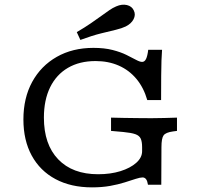

<svg xmlns="http://www.w3.org/2000/svg" viewBox="-20 -786 858 817"><path d="M371.5 11.3Q281.8 11.3 216.1 -23.9Q150.5 -59 115 -124Q79.6 -188.9 79.6 -277.8Q79.6 -368.9 116.9 -437.4Q154.3 -505.8 221.5 -544Q288.6 -582.3 377.5 -582.3Q424 -582.3 458.7 -573.4Q493.4 -564.5 517.9 -552.4Q542.4 -540.3 558.7 -531.5Q575 -522.6 584.8 -522.6Q595.3 -522.6 601.4 -535.1Q607.5 -547.5 610.7 -574.2H669.6Q668 -553.5 667.1 -528.3Q666.3 -503.1 665.9 -463.8Q665.5 -424.5 665.5 -360.1H606.7Q591.4 -413.3 560.4 -450.4Q529.4 -487.5 485.5 -506.8Q441.5 -526.2 386.6 -526.2Q318.4 -526.2 269 -497.3Q219.7 -468.5 193.2 -414.4Q166.8 -360.2 166.8 -285.5Q166.8 -171.4 227.7 -108Q288.5 -44.6 397.7 -44.6Q450.5 -44.6 492.5 -57.7Q534.6 -70.9 559.6 -93.1Q584.7 -115.3 584.7 -142.7V-159.7Q584.7 -183.2 578.8 -196.1Q572.8 -209.1 555.7 -215.1Q538.6 -221.1 505.1 -224.3L452.5 -229V-285.5Q476.5 -284.7 505.5 -284.3Q534.6 -283.9 563.8 -283.5Q592.9 -283.1 617 -283.1H626.6H626.9Q650.2 -283.1 680 -283.9Q709.9 -284.7 733.1 -285.5V-229L716 -226.7Q685.3 -222.5 676.2 -210.1Q667 -197.6 667 -159.7L666.3 0H609.6Q607.2 -16 601.5 -23.5Q595.7 -31 586.5 -31Q576.4 -31 557.2 -24.8Q538 -18.6 510.7 -9.9Q483.4 -1.2 448.5 5.1Q413.7 11.3 371.5 11.3ZM322 -616.1 306.7 -649.3Q341.3 -669.6 366.5 -686.9Q391.6 -704.2 410.9 -718.2Q430.2 -732.3 445.4 -742.7Q460.6 -753.2 474.6 -758.9Q498.8 -769.5 520.1 -764.5Q541.4 -759.4 549.5 -741.2Q558.2 -723.4 548.4 -704.3Q538.7 -685.3 515 -673.4Q498.4 -665.4 472.7 -659.2Q446.9 -653 409.8 -643.9Q372.7 -634.8 322 -616.1Z"/></svg>

Font: Playfair 5pt SemiExpanded Light
Style: Regular
Weight: 300
Width: 6
Designer: Claus Eggers Sørensen
Foundry: Claus Eggers Sørensen
Version: Version 2.203